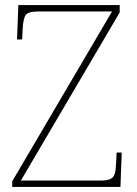

<svg xmlns="http://www.w3.org/2000/svg" viewBox="-20 -734 538 754"><path d="M28 0V-22L420 -689H130Q91 -689 81 -675Q71 -661 69 -620L67 -579H47L52 -714H450V-685L62 -25H375Q401 -25 413.5 -31Q426 -37 430.5 -51.5Q435 -66 436 -93L438 -135H458L453 0Z"/></svg>

Font: Noto Rashi Hebrew Thin
Style: Regular
Weight: 250
Version: Version 1.006